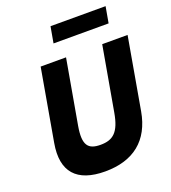

<svg xmlns="http://www.w3.org/2000/svg" viewBox="-265 -1791 1789 2005"><g transform="rotate(-20 629.5 -788.5)"><path d="M534 -1599 502 -1419H1114L1146 -1599ZM977 -1238H1259L1119 -440C1065 -134 869 22 554 22C239 22 99 -134 153 -440L293 -1238H575L449 -523C413 -316 465 -256 603 -256C741 -256 815 -316 851 -523Z"/></g></svg>

Font: Hussar Dziwak
Style: Kur
Weight: 400
Version: Version 1.022